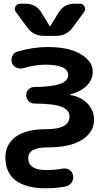

<svg xmlns="http://www.w3.org/2000/svg" viewBox="-20 -783 565 1033"><path d="M226 230Q119 230 64 187.5Q9 145 9 65Q9 -7 65 -47.5Q121 -88 231 -88Q354 -88 354 -157Q354 -191 312.5 -208Q271 -225 164 -226Q146 -226 133.5 -239.5Q121 -253 121 -271Q121 -290 134 -302.5Q147 -315 166 -315Q347 -316 347 -378Q347 -435 224 -435Q170 -435 104 -416Q85 -411 67.5 -419.5Q50 -428 44 -446Q38 -465 47 -483Q56 -501 75 -506Q158 -530 237 -530Q350 -530 414.5 -491.5Q479 -453 479 -398Q479 -356 447.5 -323Q416 -290 357 -275Q355 -275 355 -273Q355 -272 357 -272Q415 -263 450.5 -226Q486 -189 486 -140Q486 -72 421.5 -31Q357 10 237 10Q132 10 132 67Q132 132 229 132Q272 132 318 124Q338 121 354 131.5Q370 142 373 161Q377 181 365.5 198.5Q354 216 334 220Q283 230 226 230ZM381 -763H409Q427 -763 435 -747.5Q443 -732 432 -718L372 -636Q339 -590 282 -590H216Q159 -590 126 -636L66 -718Q55 -732 63 -747.5Q71 -763 89 -763H117Q174 -763 203 -715L247 -643Q247 -642 249 -642Q251 -642 251 -643L295 -715Q324 -763 381 -763Z"/></svg>

Font: Rounded Mplus 1c Bold
Style: Bold
Weight: 700
Version: Version 1.059.20150529